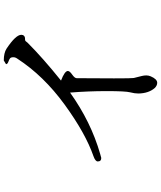

<svg xmlns="http://www.w3.org/2000/svg" viewBox="64 -904 871 1040"><g transform="rotate(-90 500.0 -384.5)"><path d="M164 -272Q145 -272 145 -291Q145 -304 173 -314Q297 -357 453 -470.5Q609 -584 702 -727Q710 -738 709.5 -750Q709 -762 703 -766.5Q697 -771 684.5 -775.5Q672 -780 672 -788L692 -800Q733 -800 756 -785Q831 -735 831 -705Q831 -696 825.5 -690.5Q820 -685 813 -685H808Q800 -685 797 -682Q794 -679 788 -671Q705 -588 583 -490Q635 -470 635 -453Q635 -443 615.5 -429.5Q596 -416 596 -405Q595 -301 595 -203Q595 -105 597 -96L608 -52Q611 -40 611 -28Q611 -16 606 -4Q591 31 571 31Q556 31 543 18Q514 -15 513 -71Q513 -91 519.5 -116Q526 -141 526 -242Q526 -343 518 -441Q360 -328 186 -278Q166 -272 164 -272Z"/></g></svg>

Font: Sawarabi Mincho
Style: Regular
Weight: 400
Version: Version 1.00